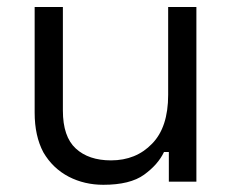

<svg xmlns="http://www.w3.org/2000/svg" viewBox="-20 -509 652 538"><path d="M269.5 8.8Q216.8 8.8 172.9 -13.7Q127.9 -37.1 101.6 -82Q77.1 -127.9 77.1 -193.4Q77.1 -292 77.1 -489.3Q96.7 -489.3 156.2 -489.3Q156.2 -416 156.2 -199.2Q156.2 -126 192.4 -92.8Q228.5 -59.6 291 -59.6Q361.3 -59.6 406.2 -106.4Q451.2 -152.3 451.2 -243.2Q451.2 -325.2 451.2 -489.3Q470.7 -489.3 530.3 -489.3Q530.3 -367.2 530.3 0Q510.7 0 453.1 0Q453.1 -20.5 453.1 -83Q449.2 -83 439.5 -83Q422.9 -47.9 383.8 -19.5Q344.7 8.8 269.5 8.8Z"/></svg>

Font: Kadena Space Grotesk
Style: Regular
Weight: 400
Designer: Florian Karsten
Version: Version 2.000